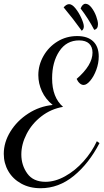

<svg xmlns="http://www.w3.org/2000/svg" viewBox="-35 -910 553 1017"><path d="M-15 -95Q-15 -156 20 -213Q55 -270 114.5 -308.5Q174 -347 244 -354Q206 -385 187 -426.5Q168 -468 168 -512Q168 -565 195 -613Q222 -661 269 -690Q316 -719 374 -719Q429 -719 458.5 -691Q488 -663 488 -611Q488 -575 475 -540Q462 -505 443 -482.5Q424 -460 408 -460Q397 -460 387 -469Q377 -478 371 -492Q455 -565 455 -631Q455 -662 437 -679Q419 -696 384 -696Q317 -696 279 -638.5Q241 -581 241 -495Q241 -394 299 -344Q235 -333 184.5 -294Q134 -255 106 -200.5Q78 -146 78 -92Q78 -35 109.5 9Q141 53 206 53Q257 53 310 23.5Q363 -6 407 -55Q451 -104 478 -162L492 -152Q436 -44 356 21.5Q276 87 180 87Q122 87 77.5 62.5Q33 38 9 -3.5Q-15 -45 -15 -95ZM392 -865Q402 -890 418 -890Q434 -890 449.5 -870Q465 -850 474.5 -824Q484 -798 484 -782Q484 -756 464 -752Q432 -813 392 -865ZM302 -871Q317 -888 331 -888Q347 -888 365 -865.5Q383 -843 396 -814Q409 -785 409 -770Q409 -755 398 -747Q353 -810 302 -871Z"/></svg>

Font: Dancing Script
Style: Regular
Weight: 400
Designer: Pablo Impallari
Foundry: Pablo Impallari
Version: Version 2.000